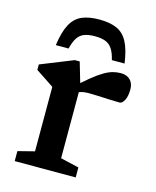

<svg xmlns="http://www.w3.org/2000/svg" viewBox="-110 -805 717 882"><g transform="rotate(15 248.0 -364.5)"><path d="M412 -516.5Q440.5 -516.5 456.8 -500.2Q473 -484 473 -455.5Q473 -422.5 462.8 -403.5Q452.5 -384.5 441 -384.5Q415.5 -384.5 391.2 -385.8Q367 -387 343 -388.2Q319 -389.5 294.5 -389.5Q281.5 -389.5 270.2 -388Q259 -386.5 247.2 -382Q235.5 -377.5 221.5 -369L206 -390Q249 -430.5 279.5 -455.2Q310 -480 332.8 -493.2Q355.5 -506.5 374.2 -511.5Q393 -516.5 412 -516.5ZM247.5 -408.5V-68L335 -47.5V0H45V-47.5L123.5 -67.5V-374Q117 -378.5 103.5 -387.5Q90 -396.5 72.8 -408Q55.5 -419.5 37 -431.5V-457.5L191.5 -519.5H215ZM253 -649.5Q222.5 -649.5 202.5 -641.8Q182.5 -634 170.2 -615Q158 -596 150 -563.5H89.5Q98.5 -628.5 117.8 -664.2Q137 -700 170 -714.5Q203 -729 253 -729Q303.5 -729 336.2 -714.5Q369 -700 388.2 -664.2Q407.5 -628.5 416.5 -563.5H356Q348.5 -596 336 -615Q323.5 -634 303.5 -641.8Q283.5 -649.5 253 -649.5Z"/></g></svg>

Font: Newsreader 7pt Medium
Style: Regular
Weight: 500
Designer: Hugues Gentile
Foundry: Production Type
Version: Version 1.003